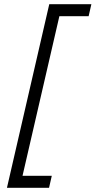

<svg xmlns="http://www.w3.org/2000/svg" viewBox="-20 -769 454 912"><path d="M401 -692H262L87 66H226L213 123H13L214 -749H414Z"/></svg>

Font: Panefresco 250wt
Style: Italic
Weight: 300
Version: Version 1.000